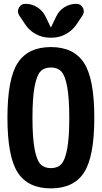

<svg xmlns="http://www.w3.org/2000/svg" viewBox="-20 -990 540 1019"><path d="M194.8 -118.7Q214.8 -97.7 250 -97.7Q285.2 -97.7 305.2 -118.7Q325.2 -139.6 336.4 -199.2Q347.7 -258.8 347.7 -364.7Q347.7 -470.7 336.4 -530.3Q325.2 -589.8 305.2 -610.8Q285.2 -631.8 250 -631.8Q214.8 -631.8 194.8 -610.8Q174.8 -589.8 163.6 -530.3Q152.3 -470.7 152.3 -364.7Q152.3 -258.8 163.6 -199.2Q174.8 -139.6 194.8 -118.7ZM74.2 -656.2Q128.9 -740.2 250 -740.2Q371.1 -740.2 425.8 -656.2Q480.5 -572.3 480.5 -365.2Q480.5 -158.2 425.8 -74.2Q371.1 9.8 250 9.8Q128.9 9.8 74.2 -74.2Q19.5 -158.2 19.5 -365.2Q19.5 -572.3 74.2 -656.2ZM278.3 -902.3Q293 -933.6 321.8 -951.7Q350.6 -969.7 384.8 -969.7Q409.2 -969.7 419.9 -948.7Q430.7 -927.7 418 -908.2L386.7 -861.3Q364.3 -828.1 329.6 -809.1Q294.9 -790 254.9 -790H245.1Q205.1 -790 169.9 -809.1Q134.8 -828.1 113.3 -861.3L82 -908.2Q69.3 -927.7 80.1 -948.7Q90.8 -969.7 115.2 -969.7Q149.4 -969.7 178.2 -951.2Q207 -932.6 221.7 -902.3L249 -845.7Q249 -844.7 250 -844.7Q251 -844.7 251 -845.7Z"/></svg>

Font: Rounded-X Mgen+ 1mn bold
Style: Bold
Weight: 700
Designer: [Source Han Sans]
Ryoko NISHIZUKA  (kana & ideographs); Paul D. Hunt (Latin, Greek & Cyrillic); Wenlong ZHANG  (bopomofo
Version: Version 1.059.20150602